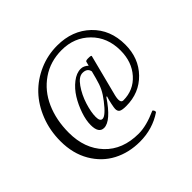

<svg xmlns="http://www.w3.org/2000/svg" viewBox="-169 -855 1049 1049"><g transform="rotate(-45 356.0 -330.0)"><path d="M349.1 16.1Q264.2 16.1 195.6 -19.8Q127 -55.7 85.4 -126.7Q43.9 -197.8 43.9 -293Q43.9 -375.5 72 -447Q100.1 -518.6 147.9 -568.6Q195.8 -618.7 261.5 -647.2Q327.1 -675.8 400.9 -675.8Q517.6 -675.8 592.8 -603.8Q668 -531.7 668 -416Q668 -311.5 601.6 -243.2Q535.2 -174.8 434.1 -174.8Q403.8 -174.8 391.8 -181.4Q379.9 -188 379.9 -207Q379.9 -214.8 385.5 -241.9Q391.1 -269 397 -286.1L393.1 -288.1Q317.4 -175.8 264.2 -175.8Q223.1 -175.8 223.1 -238.8Q223.1 -275.4 238.3 -320.1Q253.4 -364.7 277.3 -403.6Q301.3 -442.4 335 -468.8Q368.7 -495.1 401.9 -495.1Q424.3 -495.1 444.8 -476.1L451.2 -501Q453.6 -507.8 477.5 -506.8Q495.6 -506.3 494.1 -501L432.1 -259.8Q419.9 -208 444.8 -208Q523.9 -208 575.4 -265.6Q627 -323.2 627 -412.1Q627 -513.2 562.5 -577.1Q498 -641.1 400.9 -641.1Q312.5 -641.1 245.4 -594.7Q178.2 -548.3 143.6 -470Q108.9 -391.6 108.9 -293.9Q108.9 -171.4 180.7 -95.7Q252.4 -20 376 -20Q436 -20 516.1 -56.2Q518.1 -57.1 521.5 -53Q524.9 -48.8 526.1 -43.9Q527.3 -39.1 524.9 -36.1Q447.3 16.1 349.1 16.1ZM293 -216.8Q316.9 -216.8 366.2 -280.8Q388.7 -309.6 401.4 -335.4Q414.1 -361.3 423.8 -398.9L435.1 -441.9Q429.2 -472.2 393.1 -472.2Q363.8 -472.2 335 -431.2Q306.2 -390.1 290 -338.9Q273.9 -287.6 273.9 -251Q273.9 -216.8 293 -216.8Z"/></g></svg>

Font: Junicode SmCond
Style: Regular
Weight: 400
Width: 4
Designer: Peter S. Baker
Version: Version 2.206